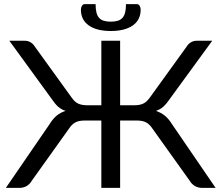

<svg xmlns="http://www.w3.org/2000/svg" viewBox="-20 -915 1078 935"><path d="M1030 0H965.5Q944.5 0 929 -9.2Q913.5 -18.5 904 -34.5L722.5 -288.5Q709 -309.5 691.8 -318.8Q674.5 -328 648 -328H565V0H473.5V-328H391Q364 -328 346.8 -318.8Q329.5 -309.5 316 -288.5L134.5 -34.5Q125.5 -18.5 110 -9.2Q94.5 0 73.5 0H8.5L221.5 -310.5Q237.5 -336.5 256.2 -352Q275 -367.5 299.5 -375Q278 -382 263 -395.5Q248 -409 234 -430L25.5 -716.5H101Q116.5 -716.5 129.2 -708.8Q142 -701 150 -687.5L329.5 -439Q345 -417 362.2 -409.8Q379.5 -402.5 402.5 -402.5H473.5V-716.5H565V-402.5H636.5Q659 -402.5 676 -409.8Q693 -417 709 -439L888.5 -687.5Q896.5 -701 909.5 -708.8Q922.5 -716.5 937.5 -716.5H1013.5L804.5 -430Q790.5 -409 775.5 -395.5Q760.5 -382 739.5 -375Q763.5 -367 782.5 -351.8Q801.5 -336.5 817.5 -310.5ZM519.5 -809.5Q540 -809.5 554 -814Q568 -818.5 576.8 -828.5Q585.5 -838.5 589.5 -854.8Q593.5 -871 593.5 -895H645.5Q655 -895 660 -886.8Q665 -878.5 665 -868Q665 -818 626.5 -791Q588 -764 519.5 -764Q451 -764 412.5 -791Q374 -818 374 -868Q374 -878.5 379 -886.8Q384 -895 393.5 -895H445.5Q445.5 -871 449.5 -854.8Q453.5 -838.5 462.2 -828.5Q471 -818.5 485 -814Q499 -809.5 519.5 -809.5Z"/></svg>

Font: Lato
Style: Regular
Weight: 400
Designer: Lukasz Dziedzic with Adam Twardoch and Botio Nikoltchev
Foundry: tyPoland Lukasz Dziedzic
Version: Version 2.015; 2015-08-06; http://www.latofonts.com/